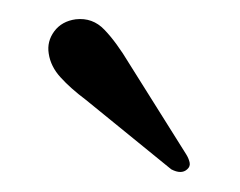

<svg xmlns="http://www.w3.org/2000/svg" viewBox="-20 -697 249 199"><path d="M114 -631 173 -537Q175.5 -533 176.5 -528.8Q177.5 -524.5 174 -521.5Q168 -516 157.5 -521.5L69 -593.5Q53 -605.5 42.8 -616.8Q32.5 -628 30.5 -641.5Q28.5 -654 36.2 -664.5Q44 -675 58.5 -677Q76 -679 88.2 -666.2Q100.5 -653.5 114 -631Z"/></svg>

Font: Fraunces 9pt S000 Light
Style: Regular
Weight: 300
Version: Version 1.000; ttfautohint (v1.8.3)